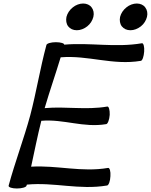

<svg xmlns="http://www.w3.org/2000/svg" viewBox="-20 -1056 858 1092"><path d="M511 -960C516 -980 512 -1000 501 -1014C491 -1028 473 -1036 453 -1036C433 -1036 411 -1028 394 -1014C376 -1000 363 -980 358 -960C354 -940 357 -920 368 -906C379 -892 396 -884 417 -884C437 -884 458 -892 476 -906C494 -920 506 -940 511 -960ZM816 -960C821 -980 817 -1000 806 -1014C796 -1028 778 -1036 758 -1036C738 -1036 716 -1028 699 -1014C681 -1000 668 -980 663 -960C659 -940 662 -920 673 -906C684 -892 701 -884 722 -884C742 -884 763 -892 781 -906C799 -920 811 -940 816 -960ZM244 -800C208 -667 187 -533 152 -400C116 -267 65 -133 29 0C27 9 48 16 76 16C104 16 129 9 131 0C131 -2 132 -4 133 -6C288 -21 430 26 589 -1C598 -2 607 -26 608 -54C610 -81 604 -102 595 -101C443 -75 306 -117 157 -108C176 -195 193 -282 215 -369C342 -380 454 -328 584 -350C593 -351 602 -375 604 -403C605 -430 599 -452 590 -450C468 -429 354 -452 234 -441C262 -537 296 -634 325 -730C482 -743 621 -683 781 -710C790 -711 798 -735 800 -763C802 -790 796 -812 787 -810C635 -784 494 -815 345 -802C347 -809 326 -816 298 -816C270 -816 246 -809 244 -800Z"/></svg>

Font: Nupuram Medium Oblique
Style: Regular
Weight: 500
Designer: Santhosh Thottingal (santhosh.thottingal@gmail.com)
Foundry: SMC
Version: Version 1.000